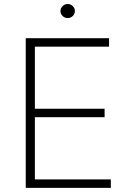

<svg xmlns="http://www.w3.org/2000/svg" viewBox="-20 -913 628 933"><path d="M105.1 0V-727.3H509.9V-686.1H149.5V-384.6H488.3V-343.4H149.5V-41.2H518.5V0ZM308.9 -825.3Q294.7 -825.3 284.3 -835.2Q273.8 -845.2 273.8 -859.4Q273.8 -873.2 284.3 -883.3Q294.7 -893.5 308.9 -893.5Q323.5 -893.5 333.6 -883.3Q343.8 -873.2 343.8 -859.4Q343.8 -845.2 333.6 -835.2Q323.5 -825.3 308.9 -825.3Z"/></svg>

Font: Inter UI Extra Light
Style: Regular
Weight: 200
Designer: Rasmus Andersson
Foundry: rsms
Version: 3.2;8d6f07862